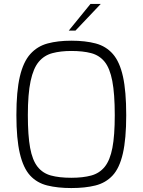

<svg xmlns="http://www.w3.org/2000/svg" viewBox="-20 -946 722 972"><path d="M341 6Q272 6 219.5 -7Q167 -20 132.5 -57.5Q98 -95 80.5 -169Q63 -243 63 -363Q63 -484 80.5 -558.5Q98 -633 133.5 -672.5Q169 -712 221 -726Q273 -740 341 -740Q412 -740 464.5 -726Q517 -712 551.5 -672.5Q586 -633 602.5 -558.5Q619 -484 619 -363Q619 -243 602 -169Q585 -95 550 -57.5Q515 -20 463 -7Q411 6 341 6ZM341 -46Q400 -46 442 -57.5Q484 -69 510.5 -102Q537 -135 549 -197.5Q561 -260 561 -363Q561 -471 548.5 -536Q536 -601 509.5 -633.5Q483 -666 441.5 -677Q400 -688 341 -688Q287 -688 245.5 -677Q204 -666 176.5 -633.5Q149 -601 135 -536Q121 -471 121 -363Q121 -260 132.5 -197.5Q144 -135 170 -102Q196 -69 238 -57.5Q280 -46 341 -46ZM328 -791 438 -926H490L362 -791Z"/></svg>

Font: Exo Thin Light
Style: Regular
Weight: 300
Version: Version 2.000